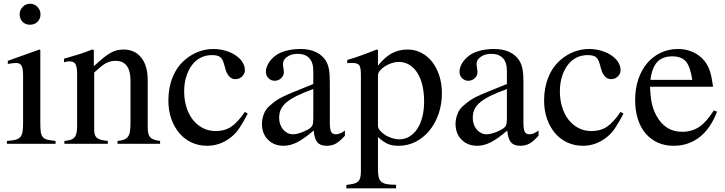

<svg xmlns="http://www.w3.org/2000/svg" viewBox="-20 -782 3941 1044"><path d="M199.2 -509.8V-113.3Q199.2 -83 201.7 -64.9Q204.1 -46.9 212.9 -36.6Q221.7 -26.4 237.8 -22.5Q253.9 -18.6 282.2 -15.6V0H17.6V-15.6Q46.9 -17.6 64 -22Q81.1 -26.4 90.3 -36.6Q99.6 -46.9 102.5 -64.9Q105.5 -83 105.5 -113.3V-372.1Q105.5 -409.2 97.2 -424.3Q88.9 -439.5 69.3 -439.5Q61.5 -439.5 51.3 -438.5Q41 -437.5 30.3 -435.5L22.5 -434.6V-451.2L194.3 -512.7ZM143.6 -761.7Q167 -761.7 183.6 -744.6Q200.2 -727.5 200.2 -704.1Q200.2 -679.7 184.1 -663.6Q168 -647.5 142.6 -647.5Q118.2 -647.5 102.5 -663.6Q86.9 -679.7 86.9 -704.1Q86.9 -727.5 103.5 -744.6Q120.1 -761.7 143.6 -761.7Z M328.1 -462.9Q374 -475.6 407.7 -486.3Q441.4 -497.1 481.4 -512.7L490.2 -510.7V-421.9Q518.6 -448.2 540 -465.8Q561.5 -483.4 579.6 -493.7Q597.7 -503.9 614.7 -508.3Q631.8 -512.7 651.4 -512.7Q712.9 -512.7 748 -468.8Q783.2 -424.8 783.2 -345.7V-89.8Q783.2 -49.8 796.9 -35.2Q810.5 -20.5 850.6 -15.6V0H619.1V-15.6Q639.6 -17.6 653.3 -22.5Q667 -27.3 675.3 -38.1Q683.6 -48.8 686.5 -66.4Q689.5 -84 689.5 -110.4V-343.8Q689.5 -451.2 608.4 -451.2Q594.7 -451.2 582 -448.2Q569.3 -445.3 556.2 -438.5Q543 -431.6 527.8 -418.9Q512.7 -406.2 492.2 -387.7V-74.2Q492.2 -43.9 507.8 -31.7Q523.4 -19.5 566.4 -15.6V0H330.1V-15.6Q351.6 -17.6 364.7 -22Q377.9 -26.4 385.7 -36.1Q393.6 -45.9 396.5 -61Q399.4 -76.2 399.4 -99.6V-377Q399.4 -418 390.6 -433.1Q381.8 -448.2 358.4 -448.2Q340.8 -448.2 328.1 -443.4Z M1327.1 -164.1Q1313.5 -137.7 1302.2 -118.7Q1291 -99.6 1280.8 -84.5Q1270.5 -69.3 1259.8 -57.6Q1249 -45.9 1236.3 -36.1Q1177.7 10.7 1106.4 10.7Q1060.5 10.7 1021.5 -7.3Q982.4 -25.4 954.6 -58.6Q926.8 -91.8 911.1 -136.7Q895.5 -181.6 895.5 -236.3Q895.5 -305.7 919.4 -363.8Q943.4 -421.9 988.3 -459Q1022.5 -487.3 1061 -501.5Q1099.6 -515.6 1139.6 -515.6Q1174.8 -515.6 1206.1 -506.3Q1237.3 -497.1 1260.7 -481.4Q1284.2 -465.8 1297.9 -444.8Q1311.5 -423.8 1311.5 -400.4Q1311.5 -380.9 1296.4 -366.2Q1281.2 -351.6 1259.8 -351.6Q1240.2 -351.6 1226.6 -366.2Q1212.9 -380.9 1206.1 -405.3L1199.2 -429.7Q1191.4 -460.9 1177.2 -471.7Q1163.1 -482.4 1132.8 -482.4Q1098.6 -482.4 1070.8 -468.3Q1043 -454.1 1023.4 -427.7Q1003.9 -401.4 992.7 -365.2Q981.4 -329.1 981.4 -285.2Q981.4 -238.3 994.1 -198.2Q1006.8 -158.2 1029.3 -129.9Q1051.8 -101.6 1083.5 -85.4Q1115.2 -69.3 1153.3 -69.3Q1201.2 -69.3 1236.3 -92.3Q1271.5 -115.2 1311.5 -173.8Z M1773.4 -117.2Q1773.4 -80.1 1780.3 -65.9Q1787.1 -51.8 1806.6 -51.8Q1829.1 -51.8 1855.5 -72.3V-43.9Q1827.1 -12.7 1805.7 -1Q1784.2 10.7 1755.9 10.7Q1721.7 10.7 1705.6 -8.3Q1689.5 -27.3 1685.5 -72.3Q1634.8 -28.3 1596.7 -8.8Q1558.6 10.7 1522.5 10.7Q1469.7 10.7 1437 -22.5Q1404.3 -55.7 1404.3 -108.4Q1404.3 -134.8 1414.6 -161.6Q1424.8 -188.5 1444.3 -205.1Q1461.9 -220.7 1477.1 -231.9Q1492.2 -243.2 1516.6 -255.4Q1541 -267.6 1580.1 -283.2Q1619.1 -298.8 1683.6 -325.2V-396.5Q1683.6 -442.4 1661.6 -465.8Q1639.6 -489.3 1598.6 -489.3Q1564.5 -489.3 1541.5 -473.1Q1518.6 -457 1518.6 -434.6Q1518.6 -425.8 1521 -412.1Q1523.4 -398.4 1523.4 -389.6Q1523.4 -370.1 1508.3 -356.4Q1493.2 -342.8 1473.6 -342.8Q1454.1 -342.8 1439.9 -356.9Q1425.8 -371.1 1425.8 -390.6Q1425.8 -412.1 1438 -434.6Q1450.2 -457 1471.7 -474.6Q1494.1 -494.1 1531.7 -504.9Q1569.3 -515.6 1613.3 -515.6Q1664.1 -515.6 1698.7 -498.5Q1733.4 -481.4 1752 -451.2Q1763.7 -431.6 1768.6 -405.8Q1773.4 -379.9 1773.4 -335.9ZM1683.6 -297.9Q1632.8 -279.3 1597.2 -262.2Q1561.5 -245.1 1539.6 -227.1Q1517.6 -209 1507.8 -188.5Q1498 -168 1498 -143.6V-138.7Q1498 -121.1 1503.9 -105Q1509.8 -88.9 1520 -77.1Q1530.3 -65.4 1543.9 -58.6Q1557.6 -51.8 1572.3 -51.8Q1589.8 -51.8 1611.8 -59.1Q1633.8 -66.4 1653.3 -77.1Q1672.9 -87.9 1678.2 -99.6Q1683.6 -111.3 1683.6 -136.7Z M1868.2 -456.1Q1891.6 -462.9 1911.1 -469.2Q1930.7 -475.6 1949.2 -482.4Q1967.8 -489.3 1986.8 -496.6Q2005.9 -503.9 2028.3 -512.7L2035.2 -510.7V-424.8Q2072.3 -471.7 2110.8 -492.2Q2149.4 -512.7 2196.3 -512.7Q2236.3 -512.7 2270.5 -495.1Q2304.7 -477.5 2329.6 -445.8Q2354.5 -414.1 2368.7 -370.6Q2382.8 -327.1 2382.8 -275.4Q2382.8 -214.8 2364.7 -162.6Q2346.7 -110.4 2314.9 -71.8Q2283.2 -33.2 2240.2 -11.2Q2197.3 10.7 2147.5 10.7Q2129.9 10.7 2115.7 8.3Q2101.6 5.9 2088.9 0.5Q2076.2 -4.9 2063 -14.2Q2049.8 -23.4 2035.2 -37.1V138.7Q2035.2 165 2039.1 181.2Q2043 197.3 2053.7 206.5Q2064.5 215.8 2083.5 219.2Q2102.5 222.7 2133.8 222.7V242.2H1863.3V223.6Q1887.7 220.7 1903.3 216.8Q1918.9 212.9 1927.7 204.1Q1936.5 195.3 1939.5 181.6Q1942.4 168 1942.4 146.5V-375Q1942.4 -415 1933.6 -427.2Q1924.8 -439.5 1896.5 -439.5Q1888.7 -439.5 1882.3 -439.5Q1876 -439.5 1868.2 -438.5ZM2035.2 -97.7Q2035.2 -85 2045.9 -72.3Q2056.6 -59.6 2073.2 -48.8Q2089.8 -38.1 2110.8 -31.2Q2131.8 -24.4 2151.4 -24.4Q2181.6 -24.4 2206.5 -39.6Q2231.4 -54.7 2249 -81.5Q2266.6 -108.4 2276.4 -146.5Q2286.1 -184.6 2286.1 -230.5Q2286.1 -279.3 2276.4 -319.3Q2266.6 -359.4 2248.5 -387.2Q2230.5 -415 2205.1 -430.2Q2179.7 -445.3 2148.4 -445.3Q2128.9 -445.3 2108.9 -438.5Q2088.9 -431.6 2072.3 -420.9Q2055.7 -410.2 2045.4 -397.5Q2035.2 -384.8 2035.2 -372.1Z M2826.2 -117.2Q2826.2 -80.1 2833 -65.9Q2839.8 -51.8 2859.4 -51.8Q2881.8 -51.8 2908.2 -72.3V-43.9Q2879.9 -12.7 2858.4 -1Q2836.9 10.7 2808.6 10.7Q2774.4 10.7 2758.3 -8.3Q2742.2 -27.3 2738.3 -72.3Q2687.5 -28.3 2649.4 -8.8Q2611.3 10.7 2575.2 10.7Q2522.5 10.7 2489.7 -22.5Q2457 -55.7 2457 -108.4Q2457 -134.8 2467.3 -161.6Q2477.5 -188.5 2497.1 -205.1Q2514.6 -220.7 2529.8 -231.9Q2544.9 -243.2 2569.3 -255.4Q2593.8 -267.6 2632.8 -283.2Q2671.9 -298.8 2736.3 -325.2V-396.5Q2736.3 -442.4 2714.4 -465.8Q2692.4 -489.3 2651.4 -489.3Q2617.2 -489.3 2594.2 -473.1Q2571.3 -457 2571.3 -434.6Q2571.3 -425.8 2573.7 -412.1Q2576.2 -398.4 2576.2 -389.6Q2576.2 -370.1 2561 -356.4Q2545.9 -342.8 2526.4 -342.8Q2506.8 -342.8 2492.7 -356.9Q2478.5 -371.1 2478.5 -390.6Q2478.5 -412.1 2490.7 -434.6Q2502.9 -457 2524.4 -474.6Q2546.9 -494.1 2584.5 -504.9Q2622.1 -515.6 2666 -515.6Q2716.8 -515.6 2751.5 -498.5Q2786.1 -481.4 2804.7 -451.2Q2816.4 -431.6 2821.3 -405.8Q2826.2 -379.9 2826.2 -335.9ZM2736.3 -297.9Q2685.5 -279.3 2649.9 -262.2Q2614.3 -245.1 2592.3 -227.1Q2570.3 -209 2560.5 -188.5Q2550.8 -168 2550.8 -143.6V-138.7Q2550.8 -121.1 2556.6 -105Q2562.5 -88.9 2572.8 -77.1Q2583 -65.4 2596.7 -58.6Q2610.4 -51.8 2625 -51.8Q2642.6 -51.8 2664.6 -59.1Q2686.5 -66.4 2706.1 -77.1Q2725.6 -87.9 2731 -99.6Q2736.3 -111.3 2736.3 -136.7Z M3370.1 -164.1Q3356.4 -137.7 3345.2 -118.7Q3334 -99.6 3323.7 -84.5Q3313.5 -69.3 3302.7 -57.6Q3292 -45.9 3279.3 -36.1Q3220.7 10.7 3149.4 10.7Q3103.5 10.7 3064.5 -7.3Q3025.4 -25.4 2997.6 -58.6Q2969.7 -91.8 2954.1 -136.7Q2938.5 -181.6 2938.5 -236.3Q2938.5 -305.7 2962.4 -363.8Q2986.3 -421.9 3031.2 -459Q3065.4 -487.3 3104 -501.5Q3142.6 -515.6 3182.6 -515.6Q3217.8 -515.6 3249 -506.3Q3280.3 -497.1 3303.7 -481.4Q3327.1 -465.8 3340.8 -444.8Q3354.5 -423.8 3354.5 -400.4Q3354.5 -380.9 3339.4 -366.2Q3324.2 -351.6 3302.7 -351.6Q3283.2 -351.6 3269.5 -366.2Q3255.9 -380.9 3249 -405.3L3242.2 -429.7Q3234.4 -460.9 3220.2 -471.7Q3206.1 -482.4 3175.8 -482.4Q3141.6 -482.4 3113.8 -468.3Q3085.9 -454.1 3066.4 -427.7Q3046.9 -401.4 3035.6 -365.2Q3024.4 -329.1 3024.4 -285.2Q3024.4 -238.3 3037.1 -198.2Q3049.8 -158.2 3072.3 -129.9Q3094.7 -101.6 3126.5 -85.4Q3158.2 -69.3 3196.3 -69.3Q3244.1 -69.3 3279.3 -92.3Q3314.5 -115.2 3354.5 -173.8Z M3878.9 -174.8Q3843.8 -83 3783.7 -36.1Q3723.6 10.7 3642.6 10.7Q3594.7 10.7 3556.2 -6.8Q3517.6 -24.4 3490.2 -56.6Q3462.9 -88.9 3448.2 -134.8Q3433.6 -180.7 3433.6 -238.3Q3433.6 -299.8 3450.7 -350.6Q3467.8 -401.4 3498.5 -438Q3529.3 -474.6 3572.3 -495.1Q3615.2 -515.6 3667 -515.6Q3710.9 -515.6 3747.6 -499Q3784.2 -482.4 3809.6 -452.1Q3820.3 -438.5 3827.6 -424.8Q3835 -411.1 3840.3 -394.5Q3845.7 -377.9 3849.6 -357.4Q3853.5 -336.9 3857.4 -310.5H3514.6Q3516.6 -256.8 3523.9 -222.2Q3531.2 -187.5 3547.9 -155.3Q3595.7 -65.4 3688.5 -65.4Q3742.2 -65.4 3781.7 -91.8Q3821.3 -118.2 3861.3 -181.6ZM3744.1 -347.7Q3733.4 -419.9 3709.5 -447.8Q3685.5 -475.6 3634.8 -475.6Q3583 -475.6 3554.2 -445.3Q3525.4 -415 3516.6 -347.7Z"/></svg>

Font: BabelStone Tibetan
Style: Regular
Weight: 400
Designer: Christopher J. Fynn
Foundry: BabelStone
Version: Version 10.011 October 1, 2023